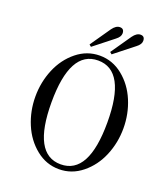

<svg xmlns="http://www.w3.org/2000/svg" viewBox="-168 -1055 1036 1189"><g transform="rotate(20 350.0 -460.0)"><path d="M552 -938Q580 -938 580 -907Q580 -884 552 -863L424 -762L411 -773L503 -906Q526 -938 552 -938ZM416 -938Q444 -938 444 -907Q444 -884 416 -863L288 -762L275 -773L367 -906Q390 -938 416 -938ZM360 18Q276 18 208.5 -36.5Q141 -91 105.5 -176Q70 -261 70 -356Q70 -451 105.5 -536Q141 -621 208.5 -675.5Q276 -730 360 -730Q444 -730 511.5 -675.5Q579 -621 614.5 -536Q650 -451 650 -356Q650 -261 614.5 -176Q579 -91 511.5 -36.5Q444 18 360 18ZM360 -14Q544 -14 544 -356Q544 -698 360 -698Q176 -698 176 -356Q176 -14 360 -14Z"/></g></svg>

Font: Old Standard TT
Style: Regular
Weight: 400
Designer: Alexey Kryukov <alexios@thessalonica.org.ru>
Version: Version 1.0